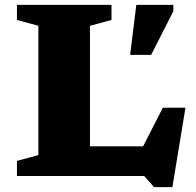

<svg xmlns="http://www.w3.org/2000/svg" viewBox="-20 -727 810 793"><path d="M692 46H616.5L575.5 0H50V-62.5L138.5 -86.5V-620.5L50 -644.5V-707H440.5V-644.5L351.5 -620.5V-122.5H571L652.5 -282H746ZM517.5 -500.5 543 -707H696V-681L604.5 -500.5Z"/></svg>

Font: Newsreader Caption
Style: Bold
Weight: 700
Designer: Hugues Gentile
Foundry: Production Type
Version: Version 1.001